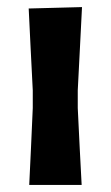

<svg xmlns="http://www.w3.org/2000/svg" viewBox="-20 -522 312 542"><path d="M62.5 0Q65 -54.5 67.5 -104.8Q70 -155 72.5 -217V-267Q69 -338.5 66.2 -391.2Q63.5 -444 61 -498L211.5 -502Q208.5 -447 206 -393.5Q203.5 -340 199.5 -267V-217Q202.5 -155 205 -104.8Q207.5 -54.5 210.5 0Z"/></svg>

Font: Commissioner Loud SemiBold
Style: Regular
Weight: 600
Designer: Kostas Bartsokas
Foundry: Kostas Bartsokas
Version: Version 1.000; ttfautohint (v1.8.3)